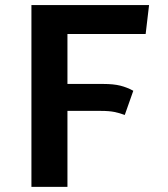

<svg xmlns="http://www.w3.org/2000/svg" viewBox="-20 -729 655 749"><path d="M466.7 -280.5Q447.7 -287.7 426.9 -292.1Q406.2 -296.4 373.3 -296.4H243.1V0H102.6V-709.2H561.5L548.2 -596.4H243.1V-401.5H383.1Q422.6 -401.5 449.2 -394.9Q475.9 -388.2 500 -374.9Z"/></svg>

Font: Fira Code SemiBold
Style: Regular
Weight: 600
Designer: Carrois Corporate, Edenspiekermann AG, Nikita Prokopov
Foundry: Carrois Corporate, Edenspiekermann AG, Nikita Prokopov
Version: Version 6.002